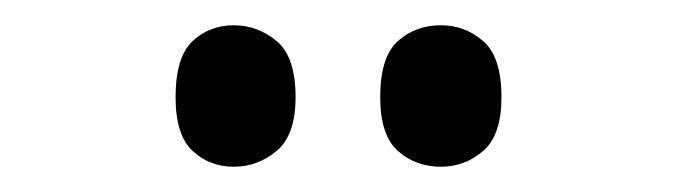

<svg xmlns="http://www.w3.org/2000/svg" viewBox="-20 -767 536 152"><path d="M329 -635Q309 -635 295 -647.5Q281 -660 281 -690Q281 -722 295 -734.5Q309 -747 329 -747Q348 -747 362.5 -734.5Q377 -722 377 -690Q377 -660 362.5 -647.5Q348 -635 329 -635ZM165 -635Q146 -635 132.5 -647.5Q119 -660 119 -690Q119 -722 132.5 -734.5Q146 -747 165 -747Q184 -747 199 -734.5Q214 -722 214 -690Q214 -660 199 -647.5Q184 -635 165 -635Z"/></svg>

Font: Noto Serif Tamil Condensed Medium
Style: Italic
Weight: 500
Width: 3
Italic angle: -12°
Designer: Indian Type Foundry, Tom Grace, and the Monotype Design Team
Foundry: Monotype Imaging Inc.
Version: Version 2.003; ttfautohint (v1.8.4.7-5d5b)